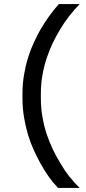

<svg xmlns="http://www.w3.org/2000/svg" viewBox="-20 -720 420 940"><path d="M264 200Q239 174 217.5 143.5Q196 113 177 78Q161 49 145 14Q129 -21 117 -61Q105 -101 97.5 -146Q90 -191 90 -240V-260Q90 -309 97.5 -353.5Q105 -398 117.5 -438Q130 -478 146 -512.5Q162 -547 179 -577Q199 -611 221 -641.5Q243 -672 268 -700H370Q343 -672 319 -641.5Q295 -611 275 -577Q257 -548 240 -513Q223 -478 209.5 -438Q196 -398 188 -353.5Q180 -309 180 -260V-240Q180 -191 188 -146Q196 -101 209.5 -61Q223 -21 240 14Q257 49 275 78Q295 113 319 143.5Q343 174 370 200Z"/></svg>

Font: Golos Text VF
Style: Regular
Weight: 400
Designer: A.Korolkova, Vitaly Kuzmin
Foundry: ParaType Ltd
Version: Version 2.003